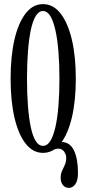

<svg xmlns="http://www.w3.org/2000/svg" viewBox="-20 -731 417 932"><path d="M314 181Q297 181 285.8 167.8Q274.5 154.5 274.5 132Q274.5 113 281.2 98.5Q288 84 294.8 69.2Q301.5 54.5 301.5 34Q301.5 20 291.5 5.2Q281.5 -9.5 262 -9.5Q256 -9.5 248 -7Q240 -4.5 234.5 -1.5L243 -34.5Q245.5 -36.5 255.2 -39.2Q265 -42 276.5 -42Q319 -42 338.8 -1.2Q358.5 39.5 358.5 109Q358.5 145 345.8 163Q333 181 314 181ZM188.5 11Q139.5 11 104.2 -34.2Q69 -79.5 50.2 -160.2Q31.5 -241 31.5 -349Q31.5 -457.5 50.2 -538.8Q69 -620 104.2 -665.5Q139.5 -711 188.5 -711Q238.5 -711 274 -665.5Q309.5 -620 328.8 -538.8Q348 -457.5 348 -349Q348 -241 328.8 -160.2Q309.5 -79.5 274 -34.2Q238.5 11 188.5 11ZM188.5 -23Q209 -23 223.8 -46Q238.5 -69 248.5 -112.2Q258.5 -155.5 263.5 -215.5Q268.5 -275.5 268.5 -349Q268.5 -422.5 263.5 -482.8Q258.5 -543 248.5 -586.5Q238.5 -630 223.8 -653.8Q209 -677.5 188.5 -677.5Q168.5 -677.5 153.8 -653.8Q139 -630 129.8 -586.5Q120.5 -543 115.8 -482.8Q111 -422.5 111 -349Q111 -275.5 115.8 -215.5Q120.5 -155.5 129.8 -112.2Q139 -69 153.8 -46Q168.5 -23 188.5 -23Z"/></svg>

Font: Imbue Thin
Style: Regular
Weight: 400
Version: Version 1.102